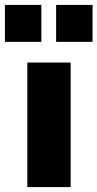

<svg xmlns="http://www.w3.org/2000/svg" viewBox="-46 -760 396 780"><path d="M65 0V-506H241V0ZM182 -590V-740H330V-590ZM-26 -590V-740H122V-590Z"/></svg>

Font: Nunito Sans 7pt Condensed Black
Style: Regular
Weight: 900
Width: 3
Designer: Vernon Adams
Foundry: Vernon Adams
Version: Version 3.101;gftools[0.9.27]